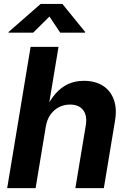

<svg xmlns="http://www.w3.org/2000/svg" viewBox="-20 -969 663 989"><path d="M215.8 -316.1 163.4 0H17L137.6 -727.5H281.4L228.6 -409.6H216.6Q238.8 -455.6 266.9 -487.5Q294.9 -519.3 330.8 -536Q366.7 -552.7 412.2 -552.7Q469 -552.7 508.7 -528.1Q548.4 -503.4 565.8 -457.3Q583.2 -411.3 572.5 -347.2L514.9 0H368.2L421.7 -321.7Q430.4 -373 408.5 -401.7Q386.6 -430.4 340.5 -430.4Q309.8 -430.4 283.6 -416.9Q257.5 -403.3 239.6 -378Q221.7 -352.6 215.8 -316.1ZM151 -800.8H23.7L24.4 -804.4L189.2 -948.7H301.4L418.6 -804.4L417.9 -800.8H290.1L234.7 -883.8Z"/></svg>

Font: Adwaita Sans
Style: Italic
Weight: 400
Italic angle: -9.39999°
Designer: Rasmus Andersson
Foundry: rsms
Version: Version 4.001;git-9221beed3